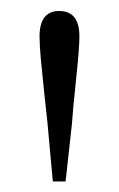

<svg xmlns="http://www.w3.org/2000/svg" viewBox="-20 -819 218 353"><path d="M88.9 -798.8Q126 -798.8 126 -752Q126 -730.5 119.6 -670.4Q113.3 -610.4 112.3 -591.8L100.6 -485.4H77.1L67.4 -591.8Q65.4 -610.4 61.5 -646.5Q57.6 -682.6 55.2 -709Q52.7 -735.4 52.7 -752Q52.7 -798.8 88.9 -798.8Z"/></svg>

Font: GenYoMin TW TTF ExtraLight
Style: Regular
Weight: 250
Version: Version 1.300